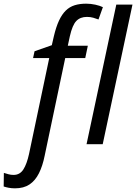

<svg xmlns="http://www.w3.org/2000/svg" viewBox="-128 -785 741 1045"><path d="M-46 240Q-65 240 -80.5 237Q-96 234 -108 230L-107 156Q-94 160 -81.5 163.5Q-69 167 -54 167Q-20 167 -1 137.5Q18 108 30 53L140 -469H52L60 -506L154 -539L165 -587Q177 -638 193 -672.5Q209 -707 230 -727.5Q251 -748 278.5 -756.5Q306 -765 341 -765Q366 -765 391 -759.5Q416 -754 432 -746L408 -679Q395 -684 379.5 -688.5Q364 -693 345 -693Q309 -693 287.5 -671Q266 -649 252 -587L241 -536H350L336 -469H227L115 63Q104 118 84 158Q64 198 32.5 219Q1 240 -46 240ZM343 0 505 -760H593L431 0Z"/></svg>

Font: Noto Sans Display
Style: Italic
Weight: 400
Italic angle: -12°
Designer: Monotype Design Team
Foundry: Monotype Imaging Inc.
Version: Version 2.003